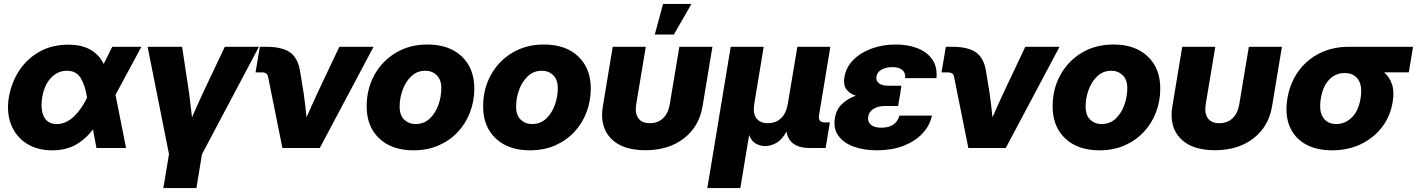

<svg xmlns="http://www.w3.org/2000/svg" viewBox="-20 -754 7218 978"><path d="M246.6 11.7Q168.9 11.7 114.7 -23.4Q60.5 -58.6 36.6 -119.4Q12.7 -180.2 24.9 -256.8Q38.1 -334.5 78.6 -395.5Q119.1 -456.5 182.6 -491.5Q246.1 -526.4 328.1 -526.4Q396 -526.4 440.4 -501Q484.9 -475.6 508.3 -428.2L551.8 -515.6H700.2L568.4 -271L622.1 0H471.2L453.6 -95.2Q414.1 -42.5 363.5 -15.4Q313 11.7 246.6 11.7ZM423.8 -256.8 423.3 -258.8Q412.6 -322.8 389.9 -358.2Q367.2 -393.6 321.3 -393.6Q273.4 -393.6 239.5 -357.2Q205.6 -320.8 195.3 -259.3Q185.1 -196.3 203.9 -159.2Q222.7 -122.1 268.6 -122.1Q315.4 -122.1 355.2 -159.4Q395 -196.8 423.3 -255.9Z M812 204.1 840.8 31.2 731.9 -515.6H907.7L943.4 -278.3Q947.3 -247.6 950.9 -217Q954.6 -186.5 958 -156.2Q971.2 -186.5 984.9 -217Q998.5 -247.6 1012.7 -278.3L1125 -515.6H1298.8L1008.8 31.7L980.5 204.1Z M1418.5 0 1345.7 -362.3Q1341.8 -385.3 1314 -385.3H1281.7L1303.7 -515.6H1336.4Q1419.4 -515.6 1459.5 -485.6Q1499.5 -455.6 1509.3 -386.2L1526.9 -278.3Q1530.8 -247.6 1534.7 -217.3Q1538.6 -187 1541.5 -156.2Q1554.7 -187 1568.4 -217.3Q1582 -247.6 1596.2 -278.3L1708.5 -515.6H1882.8L1608.9 0Z M2085.9 11.7Q1976.1 11.7 1911.9 -48.8Q1847.7 -109.4 1847.7 -211.9Q1847.7 -300.8 1887.2 -372.3Q1926.8 -443.8 1996.8 -485.6Q2066.9 -527.3 2157.7 -527.3Q2268.1 -527.3 2332 -466.6Q2396 -405.8 2396 -303.2Q2396 -239.7 2374.5 -182.9Q2353 -126 2312.5 -82.3Q2272 -38.6 2214.6 -13.4Q2157.2 11.7 2085.9 11.7ZM2096.7 -122.1Q2139.6 -122.1 2168.9 -149.9Q2198.2 -177.7 2213.1 -220Q2228 -262.2 2228 -304.2Q2228 -348.1 2204.6 -370.8Q2181.2 -393.6 2147 -393.6Q2104.5 -393.6 2075.2 -365.7Q2045.9 -337.9 2030.8 -295.9Q2015.6 -253.9 2015.6 -210.9Q2015.6 -167 2039.1 -144.5Q2062.5 -122.1 2096.7 -122.1Z M2679.2 11.7Q2569.3 11.7 2505.1 -48.8Q2440.9 -109.4 2440.9 -211.9Q2440.9 -300.8 2480.5 -372.3Q2520 -443.8 2590.1 -485.6Q2660.2 -527.3 2751 -527.3Q2861.3 -527.3 2925.3 -466.6Q2989.3 -405.8 2989.3 -303.2Q2989.3 -239.7 2967.8 -182.9Q2946.3 -126 2905.8 -82.3Q2865.2 -38.6 2807.9 -13.4Q2750.5 11.7 2679.2 11.7ZM2689.9 -122.1Q2732.9 -122.1 2762.2 -149.9Q2791.5 -177.7 2806.4 -220Q2821.3 -262.2 2821.3 -304.2Q2821.3 -348.1 2797.9 -370.8Q2774.4 -393.6 2740.2 -393.6Q2697.8 -393.6 2668.5 -365.7Q2639.2 -337.9 2624 -295.9Q2608.9 -253.9 2608.9 -210.9Q2608.9 -167 2632.3 -144.5Q2655.8 -122.1 2689.9 -122.1Z M3267.6 11.2Q3149.4 11.2 3091.6 -49.1Q3033.7 -109.4 3050.8 -212.4L3101.1 -515.6H3269.5L3220.7 -223.1Q3213.4 -177.7 3231.2 -152.1Q3249 -126.5 3290 -126.5Q3331.5 -126.5 3357.9 -152.1Q3384.3 -177.7 3391.6 -223.1L3440.4 -515.6H3608.9L3558.6 -212.4Q3541.5 -109.4 3463.6 -49.1Q3385.7 11.2 3267.6 11.2ZM3315.4 -578.1 3357.4 -733.9H3502L3412.6 -578.1Z M3583 204.1 3702.1 -515.6H3870.1L3822.3 -226.6Q3814 -177.7 3832.5 -152.1Q3851.1 -126.5 3891.6 -126.5Q3932.1 -126.5 3958.7 -152.1Q3985.4 -177.7 3993.2 -226.6L4041.5 -515.6H4209.5L4151.9 -166.5Q4145.5 -130.4 4182.1 -130.4H4207L4185.5 0H4106.4Q3999.5 0 3986.3 -84Q3963.4 -42 3934.3 -25.9Q3905.3 -9.8 3877.9 -9.8Q3853 -9.8 3830.3 -22.2Q3807.6 -34.7 3795.9 -66.4L3751 204.1Z M4446.8 11.7Q4379.9 11.7 4328.4 -7.1Q4276.9 -25.9 4250.5 -62.5Q4224.1 -99.1 4232.4 -151.4Q4240.2 -197.3 4269.3 -224.6Q4298.3 -252 4339.4 -266.6Q4306.2 -277.8 4290.5 -300Q4274.9 -322.3 4281.2 -361.3Q4289.6 -411.6 4326.7 -449Q4363.8 -486.3 4420.2 -506.8Q4476.6 -527.3 4542.5 -527.3Q4606 -527.3 4654.8 -507.8Q4703.6 -488.3 4729.5 -450.2Q4755.4 -412.1 4750 -356H4590.8Q4593.3 -383.8 4575.9 -397.9Q4558.6 -412.1 4525.4 -412.1Q4494.6 -412.1 4471.2 -399.7Q4447.8 -387.2 4444.3 -363.8Q4440.9 -343.8 4456.1 -330.6Q4471.2 -317.4 4504.9 -317.4H4571.8L4566.9 -288.1H4567.4L4554.7 -213.9H4486.8Q4453.1 -213.9 4429.9 -200Q4406.7 -186 4402.3 -159.7Q4398.4 -133.3 4416.3 -118.4Q4434.1 -103.5 4469.2 -103.5Q4543.9 -103.5 4561.5 -165H4727.1Q4715.8 -112.8 4677.7 -73Q4639.6 -33.2 4580.6 -10.7Q4521.5 11.7 4446.8 11.7Z M4912.6 0 4839.8 -362.3Q4835.9 -385.3 4808.1 -385.3H4775.9L4797.9 -515.6H4830.6Q4913.6 -515.6 4953.6 -485.6Q4993.7 -455.6 5003.4 -386.2L5021 -278.3Q5024.9 -247.6 5028.8 -217.3Q5032.7 -187 5035.6 -156.2Q5048.8 -187 5062.5 -217.3Q5076.2 -247.6 5090.3 -278.3L5202.6 -515.6H5377L5103 0Z M5580.1 11.7Q5470.2 11.7 5406 -48.8Q5341.8 -109.4 5341.8 -211.9Q5341.8 -300.8 5381.3 -372.3Q5420.9 -443.8 5491 -485.6Q5561 -527.3 5651.9 -527.3Q5762.2 -527.3 5826.2 -466.6Q5890.1 -405.8 5890.1 -303.2Q5890.1 -239.7 5868.7 -182.9Q5847.2 -126 5806.6 -82.3Q5766.1 -38.6 5708.7 -13.4Q5651.4 11.7 5580.1 11.7ZM5590.8 -122.1Q5633.8 -122.1 5663.1 -149.9Q5692.4 -177.7 5707.3 -220Q5722.2 -262.2 5722.2 -304.2Q5722.2 -348.1 5698.7 -370.8Q5675.3 -393.6 5641.1 -393.6Q5598.6 -393.6 5569.3 -365.7Q5540 -337.9 5524.9 -295.9Q5509.8 -253.9 5509.8 -210.9Q5509.8 -167 5533.2 -144.5Q5556.6 -122.1 5590.8 -122.1Z M6168.5 11.2Q6050.3 11.2 5992.4 -49.1Q5934.6 -109.4 5951.7 -212.4L6002 -515.6H6170.4L6121.6 -223.1Q6114.3 -177.7 6132.1 -152.1Q6149.9 -126.5 6190.9 -126.5Q6232.4 -126.5 6258.8 -152.1Q6285.2 -177.7 6292.5 -223.1L6341.3 -515.6H6509.8L6459.5 -212.4Q6442.4 -109.4 6364.5 -49.1Q6286.6 11.2 6168.5 11.2Z M6765.1 11.7Q6684.6 11.7 6628.7 -20.3Q6572.8 -52.2 6548.6 -111.6Q6524.4 -170.9 6537.6 -252Q6551.3 -333 6594.5 -392.1Q6637.7 -451.2 6703.4 -483.4Q6769 -515.6 6849.6 -515.6H7177.7L7156.2 -385.7H7030.3Q7058.1 -361.8 7070.6 -324.5Q7083 -287.1 7073.7 -233.4Q7062 -161.6 7019.5 -106.2Q6977.1 -50.8 6911.6 -19.5Q6846.2 11.7 6765.1 11.7ZM6831.5 -381.8H6828.1Q6784.2 -381.8 6751.5 -349.4Q6718.8 -316.9 6708 -252Q6697.3 -187.5 6720 -154.8Q6742.7 -122.1 6786.6 -122.1Q6830.6 -122.1 6865 -154.8Q6899.4 -187.5 6910.2 -252Q6920.9 -316.9 6897.9 -349.4Q6875 -381.8 6831.5 -381.8Z"/></svg>

Font: Inter Display ExtraBold
Style: Italic
Weight: 800
Italic angle: -9.39999°
Designer: Rasmus Andersson
Foundry: rsms
Version: Version 4.000;git-a52131595